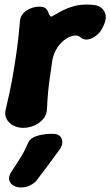

<svg xmlns="http://www.w3.org/2000/svg" viewBox="-20 -539 482 838"><path d="M81 19Q58 19 38.5 9Q19 -1 9 -19.5Q-1 -38 5 -62Q22 -131 33 -192Q44 -253 52.5 -314Q61 -375 67 -444Q68 -474 94.5 -492Q121 -510 151 -510Q169 -510 178 -503.5Q187 -497 191 -484Q195 -474 198.5 -469.5Q202 -465 208 -468Q216 -472 229 -480Q242 -488 261 -497Q280 -506 304 -512.5Q328 -519 358 -519Q368 -519 376.5 -518.5Q385 -518 392 -517Q423 -513 436.5 -487Q450 -461 429 -421Q421 -402 404 -387Q387 -372 367.5 -367.5Q348 -363 332 -375Q329 -379 323 -381.5Q317 -384 311 -384Q290 -384 268 -369.5Q246 -355 230.5 -331.5Q215 -308 209 -279Q203 -237 198 -203.5Q193 -170 190 -137.5Q187 -105 185 -64Q185 -40 169.5 -21Q154 -2 130.5 8.5Q107 19 81 19ZM140 248Q130 261 111.5 270Q93 279 73 279H69Q53 279 39 271Q25 263 20.5 248Q16 233 29 212Q55 173 71.5 146Q88 119 104 82Q110 69 125.5 61Q141 53 162 49Q183 45 203 45H210Q231 45 241.5 55Q252 65 252 81Q252 97 240 114Q212 153 190 182Q168 211 140 248Z"/></svg>

Font: Winky Sans
Style: Bold Italic
Weight: 700
Italic angle: -8.97852°
Designer: Simon Atzbach
Foundry: typofactur
Version: Version 1.205